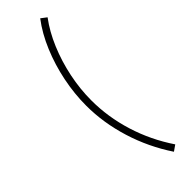

<svg xmlns="http://www.w3.org/2000/svg" viewBox="-307 -781 938 938"><g transform="rotate(-45 162.0 -311.5)"><path d="M239 150Q169 45 132 -74.5Q95 -194 95 -312Q95 -394 112 -477.5Q129 -561 161 -637.5Q193 -714 238 -773L267 -751Q225 -695 194.5 -622.5Q164 -550 147.5 -470.5Q131 -391 131 -312Q131 -198 166 -85Q201 28 269 129Z"/></g></svg>

Font: Zen Kaku Gothic Antique Light
Style: Regular
Weight: 300
Designer: Yoshimichi Ohira
Foundry: Positype
Version: Version 1.001